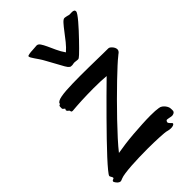

<svg xmlns="http://www.w3.org/2000/svg" viewBox="-209 -705 794 794"><g transform="rotate(-45 188.0 -307.5)"><path d="M386.2 -375Q384.8 -372.6 383.5 -370.8Q382.3 -369.1 380.4 -367.7Q378.4 -366.2 375.5 -364Q372.6 -361.8 368.2 -357.9Q359.9 -351.6 340.3 -333.7Q320.8 -315.9 294.9 -291Q269 -266.1 239.5 -236.6Q210 -207 181.6 -177.5Q153.3 -147.9 128.9 -121.1Q104.5 -94.2 88.9 -74.2Q108.4 -77.6 134 -81.1Q159.7 -84.5 187 -86.7Q214.4 -88.9 241.5 -90.3Q268.6 -91.8 291 -91.8Q320.8 -91.8 336.9 -88.9Q345.2 -87.9 351.3 -83.3Q357.4 -78.6 361.6 -73.2Q365.7 -67.9 367.9 -62.5Q370.1 -57.1 370.1 -54.2Q370.1 -49.8 370.6 -45.9Q371.1 -42 370.4 -38.6Q369.6 -35.2 366.7 -32.2Q363.8 -29.3 356.9 -27.8Q353 -26.9 347.9 -27.8Q342.8 -28.8 337.9 -29.8Q333 -30.8 328.9 -31.2Q324.7 -31.7 323.2 -29.8Q317.9 -22.9 321 -18.1Q324.2 -13.2 331.1 -6.8Q334.5 -4.4 333 -1.2Q331.5 2 326.4 3.9Q321.3 5.9 312.7 5.9Q304.2 5.9 293.9 2.9Q289.6 1.5 279.1 0.5Q268.6 -0.5 254.2 -1.2Q239.7 -2 221.9 -2.4Q204.1 -2.9 185.1 -2.9Q160.6 -2.9 135.5 -2.2Q110.4 -1.5 88.4 0Q66.4 1.5 49.3 3.9Q32.2 6.3 23.9 9.8Q14.2 14.6 9 13.9Q3.9 13.2 -2 7.8Q-4.4 4.9 -7.1 1.7Q-9.8 -1.5 -11 -4.4Q-12.2 -7.3 -11 -10Q-9.8 -12.7 -4.9 -14.2Q-0.5 -15.1 -0.2 -17.8Q0 -20.5 -1.5 -23.4Q-2.9 -26.4 -4.9 -29.5Q-6.8 -32.7 -6.8 -35.2Q-6.3 -39.6 7.1 -55.9Q20.5 -72.3 42.7 -96.4Q64.9 -120.6 94 -150.6Q123 -180.7 154.5 -212.4Q186 -244.1 217.8 -275.9Q249.5 -307.6 277.8 -335Q263.7 -336.4 244.4 -337.2Q225.1 -337.9 204.1 -337.9Q185.1 -337.9 166.5 -337.4Q147.9 -336.9 131.6 -336.2Q115.2 -335.4 102.8 -334.5Q90.3 -333.5 84 -333Q77.1 -332 74.2 -332.8Q71.3 -333.5 70.3 -335.2Q69.3 -336.9 69.1 -339.1Q68.8 -341.3 67.9 -342.8Q66.4 -344.2 64.2 -345.7Q62 -347.2 60.5 -349.1Q59.1 -351.1 58.6 -353.3Q58.1 -355.5 60.1 -357.9Q62 -359.9 60.8 -361.3Q59.6 -362.8 57.6 -364Q55.7 -365.2 53.7 -367.2Q51.8 -369.1 51.8 -372.1Q51.8 -377.4 52 -382.3Q52.2 -387.2 56.2 -388.2Q60.1 -389.2 60.5 -393.1Q61 -397 67.9 -400.9Q74.2 -404.8 87.4 -407.2Q100.6 -409.7 118.4 -410.9Q136.2 -412.1 157.7 -412.6Q179.2 -413.1 202.1 -413.1Q225.1 -413.1 248.3 -412.8Q271.5 -412.6 292.7 -412.1Q314 -411.6 332.3 -411.4Q350.6 -411.1 363.8 -411.1Q368.2 -411.1 373 -407.2Q377.9 -403.3 381.8 -397.9Q385.7 -392.6 387.2 -386.2Q388.7 -379.9 386.2 -375ZM259.3 -478Q255.4 -475.1 251.2 -471.2Q247.1 -467.3 243.2 -467.3Q242.2 -467.3 239 -467.5Q235.8 -467.8 232.2 -468.3Q228.5 -468.8 225.3 -469Q222.2 -469.2 221.2 -469.2Q219.7 -469.2 215.6 -468.3Q211.4 -467.3 210 -467.3Q209 -467.3 203.9 -467.5Q198.7 -467.8 197.3 -469.2Q192.9 -473.1 190.4 -475.8Q188 -478.5 183.6 -486.1Q179.2 -493.7 170.7 -509.5Q162.1 -525.4 145 -556.2Q137.2 -570.8 130.1 -581.1Q123 -591.3 117.9 -598.9Q112.8 -606.4 109.9 -611.6Q106.9 -616.7 106.9 -621.1Q106.9 -622.6 110.1 -623.8Q113.3 -625 117.7 -625.7Q122.1 -626.5 126.7 -627Q131.3 -627.4 134.3 -627.4Q142.6 -627.4 148.9 -628.4Q155.3 -629.4 162.1 -629.4Q170.9 -629.4 177.5 -619.6Q184.1 -609.9 191.2 -594.5Q198.2 -579.1 206.8 -560.3Q215.3 -541.5 228 -523.4Q243.2 -536.6 257.6 -554.4Q272 -572.3 284.4 -588.9Q296.9 -605.5 307.1 -616.9Q317.4 -628.4 324.2 -628.4Q325.7 -628.4 328.6 -627.9Q331.5 -627.4 335 -626.7Q338.4 -626 341.3 -625.2Q344.2 -624.5 345.2 -624Q348.1 -623 353.5 -623.5Q358.9 -624 364.5 -623.8Q370.1 -623.5 374 -621.3Q377.9 -619.1 377.9 -613.3Q377.9 -609.4 371.1 -599.6Q364.3 -589.8 353.5 -577.1Q342.8 -564.5 329.3 -549.8Q315.9 -535.2 302.7 -521.5Q289.6 -507.8 278.1 -496.3Q266.6 -484.9 259.3 -478Z"/></g></svg>

Font: Oregano
Style: Regular
Weight: 400
Version: Version 1.000